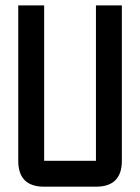

<svg xmlns="http://www.w3.org/2000/svg" viewBox="-20 -704 528 724"><path d="M341.8 -683.6H439.5V-97.7Q439.5 0 341.8 0H146.5Q48.8 0 48.8 -97.7V-683.6H146.5V-97.7H341.8Z"/></svg>

Font: BabelStone Runic Beorhtnoth
Style: Regular
Weight: 400
Designer: Andrew West
Foundry: BabelStone
Version: Version 7.004;November 9, 2023